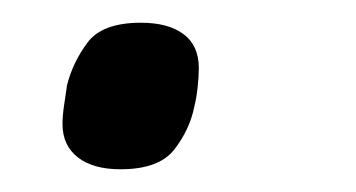

<svg xmlns="http://www.w3.org/2000/svg" viewBox="-20 -137 313 169"><path d="M86 12Q62 12 48.5 1.5Q35 -9 35 -28Q35 -35 36.5 -45Q38 -55 39 -62Q44 -82 57 -99.5Q70 -117 104 -117Q128 -117 141.5 -107Q155 -97 155 -77Q155 -70 154 -60.5Q153 -51 151 -43Q147 -23 133.5 -5.5Q120 12 86 12Z"/></svg>

Font: IBM Plex Sans
Style: Italic
Weight: 400
Italic angle: -11.31°
Designer: Mike Abbink, Paul van der Laan, Pieter van Rosmalen
Foundry: Bold Monday
Version: Version 3.201